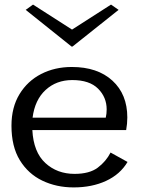

<svg xmlns="http://www.w3.org/2000/svg" viewBox="-20 -804 617 837"><path d="M536 -98Q504 -44 442.5 -15.5Q381 13 301 13Q226 13 164.5 -16.5Q103 -46 66.5 -105.5Q30 -165 30 -256Q30 -336 65 -393.5Q100 -451 159.5 -481.5Q219 -512 293 -512Q405 -512 470 -452.5Q535 -393 535 -292Q535 -265 530 -237H121Q126 -141 177.5 -93.5Q229 -46 305 -46Q370 -46 406 -73Q442 -100 462 -139ZM295 -455Q226 -455 179 -412Q132 -369 122 -291H441Q443 -300 444 -308.5Q445 -317 445 -327Q445 -380 407.5 -417.5Q370 -455 295 -455ZM124 -784 294 -675 464 -784 497 -761 296 -601H292L92 -761Z"/></svg>

Font: Panamera Medium
Style: Regular
Weight: 500
Designer: Bastien Sozeau
Foundry: NBR — Bastien Sozeau
Version: Version 3.002; ttfautohint (v1.8.4.7-5d5b);gftools[0.9.33]